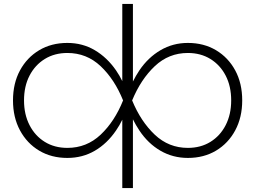

<svg xmlns="http://www.w3.org/2000/svg" viewBox="-20 -790 1296 975"><path d="M601 165V-182Q587 -153 569 -127Q524 -61 461.5 -24.5Q399 12 322 12Q241 12 179 -25Q117 -62 81.5 -128Q46 -194 46 -280Q46 -367 81.5 -432.5Q117 -498 179 -535Q241 -572 322 -572Q399 -572 461.5 -535Q524 -498 569 -433Q587 -407 601 -378V-770H655V-376Q670 -406 688 -433Q732 -498 795 -535Q858 -572 934 -572Q1015 -572 1077 -535Q1139 -498 1174.5 -432.5Q1210 -367 1210 -280Q1210 -194 1174.5 -128Q1139 -62 1077 -25Q1015 12 934 12Q858 12 795 -24.5Q732 -61 688 -127Q670 -154 655 -184V165ZM1154 -280Q1154 -352 1126 -406Q1098 -460 1048.5 -490.5Q999 -521 934 -521Q837 -521 766 -454Q695 -387 651 -280Q695 -173 766 -106Q837 -39 934 -39Q999 -39 1048.5 -69.5Q1098 -100 1126 -154.5Q1154 -209 1154 -280ZM102 -280Q102 -209 130 -154.5Q158 -100 207.5 -69.5Q257 -39 322 -39Q420 -39 491 -106Q562 -173 605 -280Q562 -387 491 -454Q420 -521 322 -521Q257 -521 207.5 -490.5Q158 -460 130 -406Q102 -352 102 -280Z"/></svg>

Font: Bounded
Style: Regular
Weight: 200
Designer: Vlad Churkin
Version: Version 1.0